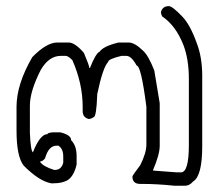

<svg xmlns="http://www.w3.org/2000/svg" viewBox="-20 -590 714 618"><path d="M523.4 -570.3Q534.7 -570.3 566.4 -537.1Q591.8 -511.2 613.3 -451.2Q630.9 -405.8 630.9 -345.7V-119.1Q630.9 -23.4 601.6 -5.9Q589.8 7.8 576.2 7.8H541Q485.4 2 439.5 2H431.6Q406.2 2 406.2 -21.5Q406.2 -25.4 431.6 -58.6Q451.2 -97.7 451.2 -125V-246.1Q434.1 -378.9 419.9 -378.9Q402.8 -410.2 386.7 -410.2H371.1Q328.1 -399.9 328.1 -390.6Q311 -373 293 -287.1Q290.5 -212.9 281.2 -212.9Q272.9 -207 265.6 -207Q246.1 -211.9 246.1 -232.4V-246.1Q246.1 -321.3 212.9 -396.5Q199.2 -410.2 191.4 -410.2H175.8Q137.7 -410.2 111.3 -365.2Q76.2 -296.4 76.2 -250V-162.1Q78.6 -105 85.9 -99.6Q108.9 -158.2 132.8 -158.2Q132.8 -162.6 150.4 -164.1H173.8Q209 -155.8 209 -138.7Q226.6 -121.1 226.6 -87.9V-60.5Q218.3 -23.4 197.3 -9.8Q179.7 0 152.3 0H144.5Q105.5 -7.3 56.6 -56.6Q33.2 -85.4 33.2 -169.9V-246.1Q33.2 -318.8 84 -406.2Q129.9 -453.1 164.1 -453.1H201.2Q221.2 -453.1 250 -419.9Q267.6 -378.4 267.6 -371.1H269.5Q288.1 -418.5 300.8 -423.8Q313 -441.4 361.3 -453.1H394.5Q413.1 -453.1 439.5 -427.7Q457.5 -412.1 476.6 -363.3L494.1 -257.8V-121.1Q494.1 -92.8 472.7 -43V-41L548.8 -35.2H562.5Q587.9 -35.2 587.9 -123V-335.9Q587.9 -399.4 570.3 -445.3Q545.4 -508.3 502 -537.1Q498 -544.9 498 -550.8Q502.9 -570.3 523.4 -570.3ZM109.4 -70.3V-68.4Q119.1 -54.2 154.3 -43H156.2Q177.7 -43 183.6 -66.4V-85.9Q183.6 -111.3 168 -121.1H162.1Q136.2 -121.1 125 -80.1Q116.7 -70.3 109.4 -70.3Z"/></svg>

Font: CEF Fonts CJK
Style: Regular
Weight: 400
Designer: PartyBoss (派对大魔王)
Version: Release 2.25